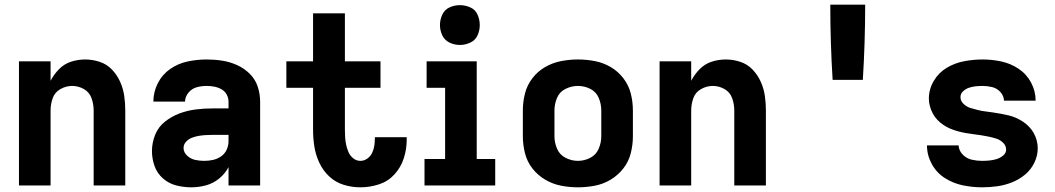

<svg xmlns="http://www.w3.org/2000/svg" viewBox="-20 -792 4504 820"><path d="M61 0H196V-320Q196 -347 205 -372.5Q214 -398 238 -411.5Q262 -425 288 -425Q315 -425 338.5 -411.5Q362 -398 371 -372.5Q380 -347 380 -320V0H515V-320Q515 -352 510.5 -383Q506 -414 493 -443Q480 -472 458 -495Q436 -518 405.5 -528Q375 -538 344 -538Q313 -538 283.5 -528.5Q254 -519 232 -496.5Q210 -474 196 -447V-530H61Z M797 8Q829 8 860 -0.5Q891 -9 916 -29.5Q941 -50 956 -78V0H1091V-357Q1091 -391 1080.5 -422.5Q1070 -454 1046 -477.5Q1022 -501 991.5 -514.5Q961 -528 928.5 -533Q896 -538 862 -538Q822 -538 781.5 -529.5Q741 -521 707 -497.5Q673 -474 654 -436.5Q635 -399 635 -358H770Q771 -380 785.5 -397Q800 -414 820.5 -419.5Q841 -425 862 -425Q879 -425 895 -422Q911 -419 925.5 -411Q940 -403 948 -388.5Q956 -374 956 -357V-329H887Q851 -329 815.5 -324.5Q780 -320 746.5 -307.5Q713 -295 684.5 -272.5Q656 -250 642.5 -216Q629 -182 629 -147Q629 -114 640 -83Q651 -52 676 -30Q701 -8 733 0Q765 8 797 8ZM852 -105Q833 -105 814 -109Q795 -113 779.5 -127Q764 -141 764 -160Q764 -175 774.5 -186.5Q785 -198 799 -203.5Q813 -209 827.5 -211.5Q842 -214 857 -215Q872 -216 887 -216H956V-189Q956 -170 948 -152.5Q940 -135 924 -124Q908 -113 889.5 -109Q871 -105 852 -105Z M1519 8Q1559 8 1598 -4.5Q1637 -17 1664.5 -47Q1692 -77 1704.5 -116Q1717 -155 1717 -195Q1717 -201 1717 -206H1581V-201Q1581 -185 1578.5 -169Q1576 -153 1569 -138.5Q1562 -124 1548.5 -114.5Q1535 -105 1519 -105Q1502 -105 1488.5 -116Q1475 -127 1468.5 -142Q1462 -157 1458.5 -173Q1455 -189 1454 -205.5Q1453 -222 1453 -239V-417H1605V-530H1453V-735H1317V-530H1203V-417H1317V-239Q1317 -202 1322.5 -166.5Q1328 -131 1343.5 -97.5Q1359 -64 1385.5 -39Q1412 -14 1447 -3Q1482 8 1519 8Z M1793 0H2095V-113H2016V-530H1802V-417H1881V-113H1793ZM1944 -600Q1967 -600 1988.5 -610Q2010 -620 2019.5 -641Q2029 -662 2029 -685Q2029 -708 2019.5 -729.5Q2010 -751 1988.5 -760.5Q1967 -770 1944 -770Q1921 -770 1900 -760.5Q1879 -751 1869 -729.5Q1859 -708 1859 -685Q1859 -662 1869 -641Q1879 -620 1900 -610Q1921 -600 1944 -600Z M2448 8Q2485 8 2521 1Q2557 -6 2588.5 -25Q2620 -44 2642.5 -73Q2665 -102 2674 -138Q2683 -174 2683 -210V-320Q2683 -357 2674 -392.5Q2665 -428 2642.5 -457.5Q2620 -487 2588.5 -505.5Q2557 -524 2521 -531Q2485 -538 2448 -538Q2412 -538 2376 -531Q2340 -524 2308 -505.5Q2276 -487 2253.5 -457.5Q2231 -428 2222 -392.5Q2213 -357 2213 -320V-210Q2213 -174 2222 -138Q2231 -102 2253.5 -73Q2276 -44 2308 -25Q2340 -6 2376 1Q2412 8 2448 8ZM2448 -105Q2421 -105 2395.5 -118Q2370 -131 2359 -157Q2348 -183 2348 -210V-320Q2348 -348 2359 -374Q2370 -400 2395.5 -412.5Q2421 -425 2448 -425Q2476 -425 2501 -412.5Q2526 -400 2537 -374Q2548 -348 2548 -320V-210Q2548 -183 2537 -157Q2526 -131 2501 -118Q2476 -105 2448 -105Z M2797 0H2932V-320Q2932 -347 2941 -372.5Q2950 -398 2974 -411.5Q2998 -425 3024 -425Q3051 -425 3074.5 -411.5Q3098 -398 3107 -372.5Q3116 -347 3116 -320V0H3251V-320Q3251 -352 3246.5 -383Q3242 -414 3229 -443Q3216 -472 3194 -495Q3172 -518 3141.5 -528Q3111 -538 3080 -538Q3049 -538 3019.5 -528.5Q2990 -519 2968 -496.5Q2946 -474 2932 -447V-530H2797Z M3536 -451H3665Q3675 -611 3675 -772H3526Q3526 -611 3536 -451Z M4174 8Q4207 8 4239 3.5Q4271 -1 4301.5 -13Q4332 -25 4357.5 -46Q4383 -67 4397.5 -97Q4412 -127 4412 -159Q4412 -176 4407.5 -192.5Q4403 -209 4395 -223.5Q4387 -238 4375 -250.5Q4363 -263 4349.5 -272Q4336 -281 4320.5 -288Q4305 -295 4288.5 -299Q4272 -303 4255.5 -306Q4239 -309 4222.5 -311.5Q4206 -314 4189.5 -316Q4173 -318 4156.5 -322Q4140 -326 4124 -331Q4108 -336 4095 -348.5Q4082 -361 4082 -377Q4082 -392 4093.5 -402.5Q4105 -413 4119 -417.5Q4133 -422 4147.5 -423.5Q4162 -425 4177 -425Q4197 -425 4217.5 -420Q4238 -415 4252.5 -399Q4267 -383 4268 -362H4403Q4403 -403 4383.5 -439.5Q4364 -476 4330 -498.5Q4296 -521 4256.5 -529.5Q4217 -538 4177 -538Q4137 -538 4097.5 -530.5Q4058 -523 4023.5 -502.5Q3989 -482 3968 -446.5Q3947 -411 3947 -371Q3947 -354 3951.5 -338Q3956 -322 3964 -307Q3972 -292 3983.5 -280Q3995 -268 4009 -258.5Q4023 -249 4038.5 -242.5Q4054 -236 4070.5 -231.5Q4087 -227 4103.5 -224Q4120 -221 4136.5 -219Q4153 -217 4169.5 -214.5Q4186 -212 4202.5 -208.5Q4219 -205 4235 -200Q4251 -195 4264 -182.5Q4277 -170 4277 -153Q4277 -138 4264 -127.5Q4251 -117 4236 -112.5Q4221 -108 4205.5 -106.5Q4190 -105 4174 -105Q4152 -105 4130 -110Q4108 -115 4091.5 -132Q4075 -149 4074 -171H3939Q3939 -129 3959.5 -91.5Q3980 -54 4015.5 -31.5Q4051 -9 4092 -0.5Q4133 8 4174 8Z"/></svg>

Font: Iosevka Sparkle Extrabold
Style: Regular
Weight: 800
Designer: Belleve Invis
Foundry: Belleve Invis
Version: Version 4.5.0; ttfautohint (v1.8.3)